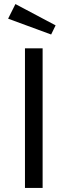

<svg xmlns="http://www.w3.org/2000/svg" viewBox="-20 -926 333 946"><path d="M190 0H103V-688H190ZM254 -801 232 -756 20 -834 56 -906Z"/></svg>

Font: FiraSans
Style: Regular
Weight: 350
Designer: Carrois Corporate & Edenspiekermann AG
Foundry: Carrois Corporate GbR & Edenspiekermann AG
Version: Version 3.106;PS 003.106;hotconv 1.0.70;makeotf.lib2.5.58329